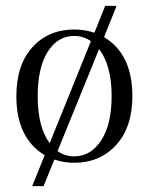

<svg xmlns="http://www.w3.org/2000/svg" viewBox="-20 -545 510 657"><path d="M336 -418Q433 -360 433 -216Q433 -110 377.5 -49Q322 12 234 12Q199 12 166 1L129 92H90L133 -14Q36 -72 36 -216Q36 -323 91 -383.5Q146 -444 234 -444Q270 -444 303 -433L340 -525H379ZM109 -216Q109 -110 150 -55L291 -404Q266 -422 234 -422Q177 -422 143 -367.5Q109 -313 109 -216ZM234 -10Q291 -10 326.5 -65Q362 -120 362 -216Q362 -321 319 -377L177 -28Q202 -10 234 -10Z"/></svg>

Font: Arapey Thin
Style: Regular
Weight: 100
Designer: Eduardo Rodriguez Tunni
Foundry: Eduardo Rodriguez Tunni
Version: Version 4.000;hotconv 1.0.109;makeotfexe 2.5.65596